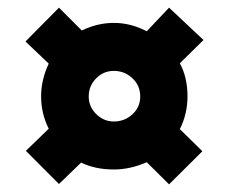

<svg xmlns="http://www.w3.org/2000/svg" viewBox="-20 -606 606 504"><path d="M87.9 -353Q87.9 -396.5 107.9 -439L46.9 -497.1L134.8 -585.9L194.8 -525.9Q235.8 -545.9 278.8 -545.9Q323.2 -545.9 365.2 -523.9L423.8 -585.9L514.2 -501L452.1 -439.9Q472.2 -402.8 472.2 -353Q472.2 -307.1 452.1 -267.1L511.2 -209L423.8 -122.1L365.2 -180.2Q321.8 -161.1 278.8 -161.1Q230 -161.1 192.9 -179.2L134.8 -123L47.9 -210L107.9 -268.1Q87.9 -308.1 87.9 -353ZM212.9 -353Q212.9 -325.7 232.7 -306.4Q252.4 -287.1 278.8 -287.1Q307.1 -287.1 327.6 -305.9Q348.1 -324.7 348.1 -353Q348.1 -381.3 327.6 -400.6Q307.1 -419.9 278.8 -419.9Q251.5 -419.9 232.2 -400.1Q212.9 -380.4 212.9 -353Z"/></svg>

Font: Open Sans ExtBd
Style: Bold
Weight: 800
Foundry: Ascender Corporation
Version: Version 1.10